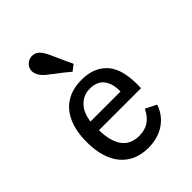

<svg xmlns="http://www.w3.org/2000/svg" viewBox="-196 -767 880 880"><g transform="rotate(-45 244.0 -327.0)"><path d="M64.5 -208.1Q64.5 -277.4 86.3 -326.6Q108.1 -375.8 149.6 -401.2Q191.1 -426.6 250 -426.6Q331.5 -426.6 375.8 -375.4Q420.2 -324.2 415.3 -206.5H112.9L112.1 -262.1H337.9Q339.5 -311.3 317.3 -341.1Q295.2 -371 246.8 -371Q205.6 -371 176.2 -340.3Q146.8 -309.7 141.9 -248.4L144.4 -245.2Q142.7 -229 142.7 -213.7Q142.7 -136.3 171 -96.8Q199.2 -57.3 255.6 -57.3Q291.9 -57.3 317.7 -74.2Q343.5 -91.1 361.3 -127.4L414.5 -100.8Q396.8 -48.4 352.4 -18.5Q308.1 11.3 246.8 11.3Q189.5 11.3 148.4 -14.5Q107.3 -40.3 85.9 -89.5Q64.5 -138.7 64.5 -208.1ZM180.6 -533.9Q159.7 -550 148.8 -558.9Q137.9 -567.7 129.8 -579Q114.5 -600 116.5 -620.6Q118.5 -641.1 135.5 -654Q152.4 -666.9 173.8 -664.1Q195.2 -661.3 209.7 -641.1Q217.7 -629.8 225.4 -614.1Q233.1 -598.4 241.1 -579.8Q247.6 -563.7 256.5 -545.2Q265.3 -526.6 275.8 -504L246.8 -481.5Q229 -496.8 212.1 -510.1Q195.2 -523.4 180.6 -533.9Z"/></g></svg>

Font: Playfair Micro SmCond SmLight
Style: Regular
Weight: 360
Width: 4
Designer: Claus Eggers Sørensen
Foundry: Claus Eggers Sørensen
Version: Version 2.100;Glyphs 3.2 (3219)